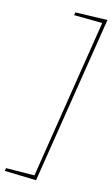

<svg xmlns="http://www.w3.org/2000/svg" viewBox="-149 -888 602 1033"><g transform="rotate(15 152.5 -372.0)"><path d="M137 -833 314 -838 166 94 -9 89 -7 73 151 71 291 -815 134 -817Z"/></g></svg>

Font: Bitter Pro Thin
Style: Italic
Weight: 250
Italic angle: -9°
Designer: Sol Matas, and Bitter project Authors
Foundry: Sol Matas
Version: Version 1.010